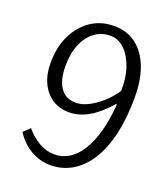

<svg xmlns="http://www.w3.org/2000/svg" viewBox="-135 -810 797 918"><g transform="rotate(20 264.0 -351.0)"><path d="M227 14Q191 14 157 1Q123 -12 95 -36Q67 -60 49 -90L81 -121Q112 -84 149.5 -62.5Q187 -41 228 -41Q269 -41 303 -62.5Q337 -84 363 -126Q389 -168 405.5 -228Q422 -288 428 -366L424 -369Q375 -312 325.5 -283Q276 -254 225 -254Q175 -254 138.5 -278.5Q102 -303 82 -346Q62 -389 62 -446Q62 -526 91 -586.5Q120 -647 171 -681.5Q222 -716 289 -716Q354 -716 400.5 -681Q447 -646 472 -581.5Q497 -517 497 -428Q497 -324 478 -241.5Q459 -159 423.5 -102.5Q388 -46 338 -16Q288 14 227 14ZM240 -308Q270 -308 303.5 -325Q337 -342 369 -370.5Q401 -399 425 -435Q427 -501 409.5 -552.5Q392 -604 360.5 -635Q329 -666 287 -666Q242 -666 207.5 -640Q173 -614 153.5 -567.5Q134 -521 134 -457Q134 -386 161 -347Q188 -308 240 -308Z"/></g></svg>

Font: Literata Light
Style: Italic
Weight: 300
Italic angle: -2°
Designer: Latin by Veronika Burian and Jose Scaglione. Greek by Irene Vlachou. Cyrillic by Vera Evstafieva
Foundry: TypeTogether
Version: Version 3.103;gftools[0.9.29]